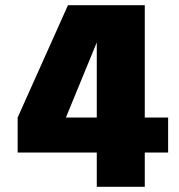

<svg xmlns="http://www.w3.org/2000/svg" viewBox="-20 -720 690 740"><path d="M353 0V-132H48V-267L242 -700H538V-267H628V-132H538V0ZM234 -267H353V-582H363.5Z"/></svg>

Font: Trispace Thin ExtraBold
Style: Regular
Weight: 800
Version: Version 1.210